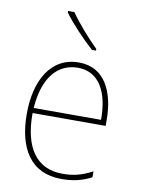

<svg xmlns="http://www.w3.org/2000/svg" viewBox="-87 -824 655 893"><g transform="rotate(10 240.5 -377.5)"><path d="M191 -765H161V-758C195 -711 255 -648 302 -606H321V-614C278 -656 223 -718 191 -765ZM253 -538C119 -538 55 -416 55 -261C55 -100 119 10 266 10C322 10 365 -1 407 -23V-51C355 -24 319 -15 266 -15C144 -15 80 -105 81 -269H426V-295C426 -427 377 -538 253 -538ZM253 -513C355 -513 401 -420 400 -293H82C92 -438 157 -513 253 -513Z"/></g></svg>

Font: Noto Sans Hebrew SemiCondensed Thin
Style: Regular
Weight: 100
Width: 4
Designer: Monotype Design Team
Foundry: Monotype Imaging Inc.
Version: Version 2.004